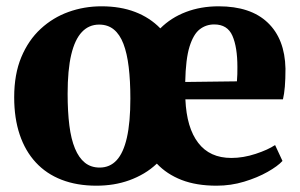

<svg xmlns="http://www.w3.org/2000/svg" viewBox="-20 -578 952 609"><path d="M286 11Q224 11 175.5 -7.8Q127 -26.5 93.5 -62.8Q60 -99 42.5 -151Q25 -203 25 -269.5Q25 -342.5 47.5 -396.5Q70 -450.5 109 -486.5Q148 -522.5 197.5 -540.2Q247 -558 302 -558Q362 -558 408.8 -540Q455.5 -522 488.5 -488Q522.5 -522 569.8 -540Q617 -558 673.5 -558Q775 -558 829.2 -506.2Q883.5 -454.5 885.5 -360.5Q885.5 -327 883.5 -303.2Q881.5 -279.5 877.5 -263H568Q570 -217.5 580.2 -183Q590.5 -148.5 608.8 -124.8Q627 -101 653.2 -89Q679.5 -77 714 -77Q751.5 -77 791 -90Q830.5 -103 852.5 -118L876 -67.5Q861 -51 828.8 -32.8Q796.5 -14.5 754.5 -1.8Q712.5 11 667 11Q603 11 556 -7.2Q509 -25.5 477.5 -59Q458.5 -41 436.5 -28Q414.5 -15 390.2 -6.2Q366 2.5 339.8 6.8Q313.5 11 286 11ZM194.5 -280.5Q194.5 -224 200 -180.2Q205.5 -136.5 217.8 -107Q230 -77.5 249.2 -62Q268.5 -46.5 296 -46.5Q328.5 -46.5 350 -69.8Q371.5 -93 382.5 -141.5Q393.5 -190 393.5 -265.5Q393.5 -322 388.2 -365.5Q383 -409 371.5 -439Q360 -469 341 -484.5Q322 -500 294.5 -500Q262 -500 239.8 -476.5Q217.5 -453 206 -404.8Q194.5 -356.5 194.5 -280.5ZM567.5 -318 731.5 -320Q732.5 -331 732.8 -342.8Q733 -354.5 733 -365.5Q733 -428.5 717.2 -464.5Q701.5 -500.5 659.5 -500.5Q633.5 -500.5 613.5 -485Q593.5 -469.5 581.2 -430.2Q569 -391 567.5 -318Z"/></svg>

Font: Merriweather 48pt ExtraBold
Style: Regular
Weight: 800
Version: Version 2.100